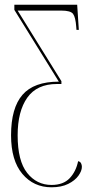

<svg xmlns="http://www.w3.org/2000/svg" viewBox="-20 -556 406 816"><path d="M199 240Q123 240 75 183Q27 126 27 19Q27 -97 75.5 -153Q124 -209 230 -209L41 -514V-536H308L315 -429H305L304 -442Q301 -483 290.5 -497Q280 -511 241 -511H55L241 -211V-199H222Q137 -199 96 -141Q55 -83 55 19Q55 128 95.5 179Q136 230 199 230Q249 230 276 201.5Q303 173 312 129Q321 131 324.5 138Q328 145 328 153Q328 170 313.5 190.5Q299 211 270 225.5Q241 240 199 240Z"/></svg>

Font: Noto Serif Display ExtraCondensed Thin
Style: Regular
Weight: 100
Width: 2
Designer: Monotype Design Team
Foundry: Monotype Imaging Inc.
Version: Version 2.009